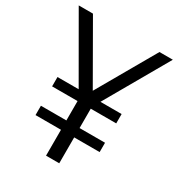

<svg xmlns="http://www.w3.org/2000/svg" viewBox="-182 -855 900 970"><g transform="rotate(30 268.5 -370.0)"><path d="M543 -740 332.5 -373H456V-318.5H307.5V-205.5H456V-151H307.5V0H230.5V-151H82V-205.5H230.5V-318.5H82V-373H205.5L-6 -740H77L271 -402L465 -740Z"/></g></svg>

Font: Encode Sans Condensed
Style: Regular
Weight: 400
Width: 3
Designer: Multiple Designers
Foundry: Impallari Type
Version: Version 2.000